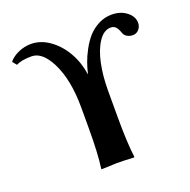

<svg xmlns="http://www.w3.org/2000/svg" viewBox="-119 -775 887 894"><g transform="rotate(-20 324.5 -327.5)"><path d="M245.1 -200.2C245.1 -114.3 241.7 -47.5 234.9 0L235.8 2.9L312 0C334.8 0 363.1 1 397 2.9L398.9 0C392.4 -47.5 389.2 -114.3 389.2 -200.2V-331.1C389.2 -379.9 393.5 -424.6 402.1 -465.3C410.7 -506 423.7 -539.1 440.9 -564.7C458.2 -590.3 478.2 -603 501 -603C511.1 -603 519.2 -599.7 525.4 -593C531.6 -586.3 536.8 -576.7 541 -564C544.3 -553.5 550.3 -546 559.1 -541.3C567.9 -536.5 577.1 -534.2 586.9 -534.2C599 -534.2 609 -538.7 616.9 -547.9C624.9 -557 628.9 -567.7 628.9 -580.1C628.9 -601.2 618.9 -619.5 598.9 -635C578.9 -650.5 554.2 -658.2 524.9 -658.2C501.5 -658.2 479.4 -652.8 458.7 -641.8C438.1 -630.9 420.8 -617.6 407 -601.8C393.1 -586 380.5 -567.5 369.1 -546.4C357.7 -525.2 349 -505.9 343 -488.5C337 -471.1 332 -453.9 328.1 -437H326.2C321 -475.7 308.8 -512 289.6 -545.7C270.3 -579.3 246.2 -606.5 217 -627.2C187.9 -647.9 157.2 -658.2 125 -658.2C103.8 -658.2 83.1 -653.7 62.7 -644.8C42.4 -635.8 26.5 -624.2 15.1 -609.9L32.2 -588.9C48.8 -598.3 74.4 -603 108.9 -603C143.4 -603 173.8 -577.6 200.2 -526.9C230.1 -468.3 245.1 -392.6 245.1 -299.8Z"/></g></svg>

Font: Linux Biolinum G
Style: Bold
Weight: 700
Designer: Philipp H. Poll
Foundry: Philipp H. Poll
Version: Version 1.1.0